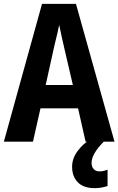

<svg xmlns="http://www.w3.org/2000/svg" viewBox="-20 -735 614 996"><path d="M424 0 385 -173H190L151 0H0L198 -715H374L574 0ZM314 -483Q306 -517 299.5 -547Q293 -577 287 -606Q284 -589 278.5 -566Q273 -543 267.5 -520.5Q262 -498 259 -484L217 -294H358ZM455 110Q455 130 466 142Q477 154 495 154Q510 154 520.5 151Q531 148 538 145V230Q526 234 509 237.5Q492 241 471 241Q413 241 383.5 210.5Q354 180 354 130Q354 88 381.5 50Q409 12 450 -13L518 0Q455 64 455 110Z"/></svg>

Font: Noto Sans Gujarati Condensed
Style: Bold
Weight: 700
Width: 3
Designer: Jelle Bosma - Monotype Design Team, Universal Thirst
Foundry: Monotype Imaging Inc.
Version: Version 2.106; ttfautohint (v1.8.4.7-5d5b)